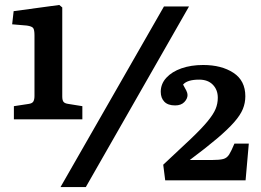

<svg xmlns="http://www.w3.org/2000/svg" viewBox="-20 -740 1053 774"><path d="M36 -259V-312L95 -321Q110 -323 114.5 -331Q119 -339 119 -353V-598Q119 -619 114 -626.5Q109 -634 88 -637L29 -642L35 -695L219 -720L231 -710V-351Q231 -336 236 -329.5Q241 -323 256 -321L312 -312V-259ZM224 14 641 -714H742L326 14ZM646 -13 638 -76Q706 -139 749.5 -180.5Q793 -222 816.5 -250.5Q840 -279 849 -300.5Q858 -322 858 -346Q858 -378 838 -398.5Q818 -419 783 -419Q735 -419 718 -399Q726 -385 731 -375Q736 -365 736 -357Q736 -342 723 -328.5Q710 -315 686 -315Q657 -315 642.5 -330Q628 -345 628 -370Q628 -402 650.5 -426.5Q673 -451 711.5 -464.5Q750 -478 799 -478Q873 -478 921 -446.5Q969 -415 969 -352Q969 -325 959 -300.5Q949 -276 924 -247.5Q899 -219 855.5 -182Q812 -145 745 -95H835Q865 -95 880 -99Q895 -103 904 -117.5Q913 -132 925 -161H983L970 -13Z"/></svg>

Font: Literata 12pt SemiBold
Style: Regular
Weight: 600
Designer: Latin by Veronika Burian and Jose Scaglione. Greek by Irene Vlachou. Cyrillic by Vera Evstafieva.
Foundry: TypeTogether
Version: Version 3.002